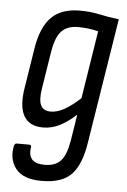

<svg xmlns="http://www.w3.org/2000/svg" viewBox="-51 -533 508 767"><g transform="rotate(5 203.0 -149.5)"><path d="M238 -495Q282 -495 317.5 -487Q353 -479 396 -474L316 27Q303 114 265.5 155Q228 196 145 196Q70 196 40.5 157.5Q11 119 23 65Q26 56 33 56H82Q93 56 91 65Q86 98 100.5 114.5Q115 131 152 131Q193 131 215 108Q237 85 247 27L264 -80Q230 -49 198 -33Q166 -17 132 -17Q77 -17 55 -55Q33 -93 45 -167L71 -331Q85 -416 125 -455.5Q165 -495 238 -495ZM157 -83Q183 -83 211.5 -99Q240 -115 275 -147L318 -419Q299 -424 277.5 -426.5Q256 -429 237 -429Q195 -429 171.5 -405.5Q148 -382 138 -321L114 -170Q107 -124 117.5 -103.5Q128 -83 157 -83Z"/></g></svg>

Font: Sofia Sans Condensed
Style: Italic
Weight: 400
Italic angle: -9°
Designer: Botio Nikoltchev, Ani Petrova
Foundry: lettersoup
Version: Version 4.101